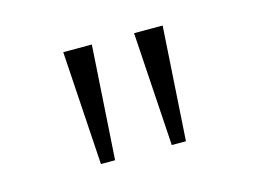

<svg xmlns="http://www.w3.org/2000/svg" viewBox="-48 -817 521 390"><g transform="rotate(-15 212.5 -622.5)"><path d="M152.8 -502.9H123L107.9 -742.2H168ZM301.8 -502.9H272L256.8 -742.2H316.9Z"/></g></svg>

Font: Clear Sans Thin
Style: Regular
Weight: 250
Foundry: Intel Corporation
Version: Version 1.00